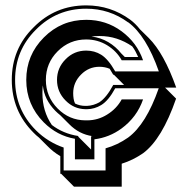

<svg xmlns="http://www.w3.org/2000/svg" viewBox="-20 -554 689 707"><path d="M346.2 -421.4Q338.4 -421.4 331.1 -420.9Q323.7 -420.4 316.9 -419.4Q350.6 -415.5 378.7 -398.9Q406.7 -382.3 426.3 -357.4L439.5 -344.2H488.8Q483.9 -355 478.8 -364.7Q473.6 -374.5 466.8 -383.3Q439.9 -401.9 409.9 -411.6Q379.9 -421.4 346.2 -421.4ZM136.2 -210.9Q136.2 -144.5 170.9 -93.8Q191.4 -78.1 215.6 -67.9Q239.7 -57.6 268.1 -53.2V-50.8L315.4 -3.4V-52.2Q316.4 -52.2 317.9 -52.5Q319.3 -52.7 320.3 -52.7Q271.5 -59.6 234.9 -96.7L201.7 -129.9Q196.8 -133.8 192.4 -137.7Q188 -141.6 183.6 -146Q163.6 -166.5 152.1 -189.5Q140.6 -212.4 137.7 -239.7Q136.7 -232.9 136.5 -225.6Q136.2 -218.3 136.2 -210.9ZM249.5 -210.9Q249.5 -200.7 251 -190.9Q252.4 -181.2 256.3 -172.9Q273.9 -164.1 294.4 -164.1H300.3Q312.5 -164.6 324.5 -168.2Q336.4 -171.9 346.7 -177.7H346.2Q358.4 -185.5 371.3 -201.4Q384.3 -217.3 397 -241.2H437L399.4 -278.8H397Q390.1 -290.5 383.8 -300.8Q366.2 -308.1 346.2 -308.1Q306.6 -308.1 278.3 -279.3Q249.5 -250.5 249.5 -210.9ZM123.5 -47.4Q118.2 -51.3 113.3 -55.9Q108.4 -60.5 103.5 -65.4Q23.4 -145.5 23.4 -259.8Q23.4 -374.5 103.5 -453.1Q183.1 -534.2 297.4 -534.2Q342.8 -534.2 383.1 -521Q423.3 -507.8 459 -481.9Q468.8 -474.6 477.8 -465.8Q486.8 -457 495.6 -445.8L527.8 -414.1Q584 -357.9 628.9 -231.4H587.9L628.4 -190.9Q576.7 -41.5 506.8 10.3Q488.3 22.9 469 32.5Q449.7 42 428.2 48.8V133.3H252.4L205.1 85.9H202.1V21Q174.8 4.9 153.3 -17.6ZM255.9 32.7V-43Q190.4 -54.2 141.1 -103.5Q76.7 -168.5 76.7 -259.8Q76.7 -351.1 141.4 -416Q206.1 -481 297.4 -481Q370.6 -481 427.5 -439Q484.4 -397 506.8 -332H428.2Q409.2 -366.2 374.3 -387.5Q339.4 -408.7 297.4 -408.7Q235.8 -408.7 192.4 -365.2Q148.9 -321.8 148.9 -259.8Q148.9 -198.2 192.4 -154.3Q234.9 -111.3 294.4 -110.8H301.8Q341.3 -111.3 374 -131.8Q409.2 -153.3 428.2 -188H506.8Q484.4 -122.6 427.2 -80.6Q382.3 -47.9 327.6 -41V32.7ZM368.7 73.7V-7.8Q412.6 -20 451.7 -47.4Q518.1 -96.2 564.5 -229H404.3Q379.4 -183.1 352.5 -167Q328.1 -152.3 300.8 -151.9H294.4Q252 -152.8 221.7 -183.6Q189.9 -215.3 189.9 -259.8Q189.9 -304.2 221.7 -335.9Q252.9 -367.7 297.4 -367.7Q328.1 -367.7 352.5 -352.5Q378.4 -336.4 404.3 -291H564.9Q518.6 -422.9 451.7 -472.2V-471.7Q382.8 -522 297.4 -522Q188.5 -522 112.3 -444.8Q35.6 -368.7 35.6 -259.8Q35.6 -150.9 112.3 -74.2Q134.3 -52.2 160.6 -36.1Q187 -20 214.4 -10.7V73.7Z"/></svg>

Font: Gondrin
Style: Regular
Weight: 400
Designer: Peter Wiegel, original typeface by Carl Albert Fahrenwaldt 1901
Foundry: Peter Wiegel
Version: Version 1.000 2010 initial release